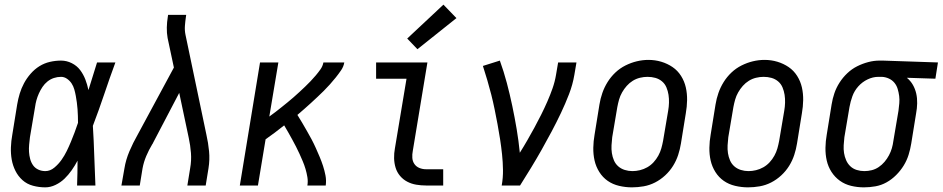

<svg xmlns="http://www.w3.org/2000/svg" viewBox="-20 -799 4060 827"><path d="M175 8Q148 8 122 1Q96 -6 77 -23Q58 -40 46.5 -63Q35 -86 30.5 -111.5Q26 -137 27 -164.5Q28 -192 33 -219L54 -349Q58 -373 65 -396Q72 -419 83.5 -440.5Q95 -462 112 -481.5Q129 -501 150 -514Q171 -527 195 -532.5Q219 -538 243 -538Q267 -538 289 -527Q311 -516 325 -497.5Q339 -479 347.5 -457Q356 -435 361 -411Q370 -441 379.5 -470.5Q389 -500 398 -530H477Q452 -462 429 -393.5Q406 -325 380 -257Q384 -193 386 -128.5Q388 -64 391 0H312Q313 -27 313.5 -53.5Q314 -80 314 -107Q303 -86 289 -66Q275 -46 258 -29.5Q241 -13 219 -2.5Q197 8 175 8ZM175 -62Q196 -62 214 -77Q232 -92 245 -110.5Q258 -129 267.5 -148.5Q277 -168 285.5 -188.5Q294 -209 301.5 -229Q309 -249 316 -270Q316 -285 315.5 -299.5Q315 -314 314 -328.5Q313 -343 311 -357.5Q309 -372 306.5 -386Q304 -400 300 -414Q296 -428 288.5 -439.5Q281 -451 269 -459.5Q257 -468 243 -468Q227 -468 212 -463Q197 -458 184.5 -448Q172 -438 163 -424.5Q154 -411 147.5 -396.5Q141 -382 137 -367.5Q133 -353 131 -338L109 -208Q107 -192 105.5 -176Q104 -160 105 -144.5Q106 -129 110 -114Q114 -99 122.5 -87Q131 -75 145 -68.5Q159 -62 175 -62Z M503 0 516 -74Q522 -111 537.5 -147.5Q553 -184 573 -219L729 -508L702 -635Q698 -657 698.5 -680.5Q699 -704 703 -728L704 -735H782L781 -728Q778 -708 776.5 -688Q775 -668 779 -649L869 -219Q877 -184 880.5 -147.5Q884 -111 878 -74L866 0H787L799 -74Q805 -107 802.5 -140Q800 -173 793 -205L752 -399L641 -187Q640 -185 639 -183Q638 -181 637 -179L636 -178Q621 -153 610 -127Q599 -101 594 -74L582 0Z M1013 0 1100 -530H1179L1140 -297Q1154 -307 1167 -317Q1180 -327 1193 -337.5Q1206 -348 1219 -358.5Q1232 -369 1244.5 -380Q1257 -391 1269.5 -402.5Q1282 -414 1294 -425.5Q1306 -437 1317.5 -449Q1329 -461 1340 -474Q1351 -487 1360.5 -500.5Q1370 -514 1373 -530H1463Q1460 -512 1449 -496Q1438 -480 1426 -465Q1414 -450 1401 -435.5Q1388 -421 1374.5 -407.5Q1361 -394 1347 -381Q1333 -368 1319 -355Q1305 -342 1290.5 -329.5Q1276 -317 1261 -304Q1272 -287 1282 -269.5Q1292 -252 1302.5 -234Q1313 -216 1322.5 -198Q1332 -180 1340.5 -161Q1349 -142 1357 -123Q1365 -104 1371.5 -84Q1378 -64 1382 -43Q1386 -22 1383 0H1304Q1307 -18 1304 -36Q1301 -54 1296 -71Q1291 -88 1284 -104.5Q1277 -121 1270 -136.5Q1263 -152 1255 -167.5Q1247 -183 1238.5 -198.5Q1230 -214 1221.5 -229Q1213 -244 1204 -259Q1184 -243 1164 -228Q1144 -213 1124 -199L1091 0Z M1815 0Q1794 0 1773 -3.5Q1752 -7 1734 -16.5Q1716 -26 1703 -41.5Q1690 -57 1684 -76.5Q1678 -96 1677.5 -117.5Q1677 -139 1681 -160L1731 -460H1600V-530H1821L1758 -149Q1755 -134 1756 -119Q1757 -104 1765 -92.5Q1773 -81 1786.5 -75.5Q1800 -70 1815 -70H1889V0ZM1778 -587 1734 -633 1890 -779 1946 -721Z M2141 0Q2147 -33 2146.5 -67Q2146 -101 2142.5 -134Q2139 -167 2134 -199.5Q2129 -232 2123 -264Q2117 -296 2110.5 -328Q2104 -360 2096 -391.5Q2088 -423 2079 -453.5Q2070 -484 2060 -515L2133 -538Q2150 -491 2163 -442Q2176 -393 2186.5 -343Q2197 -293 2205.5 -242.5Q2214 -192 2219 -141Q2236 -168 2251.5 -195Q2267 -222 2282 -249.5Q2297 -277 2311 -305Q2325 -333 2337.5 -361.5Q2350 -390 2360 -418.5Q2370 -447 2375 -477L2384 -530H2463L2454 -477Q2447 -435 2431 -393.5Q2415 -352 2396 -312Q2377 -272 2356 -232.5Q2335 -193 2313 -154Q2291 -115 2267.5 -76.5Q2244 -38 2220 0Z M2702 8Q2674 8 2646.5 1.5Q2619 -5 2597.5 -20Q2576 -35 2561.5 -58Q2547 -81 2541 -107.5Q2535 -134 2535.5 -162.5Q2536 -191 2541 -219L2562 -349Q2566 -374 2574.5 -398.5Q2583 -423 2597 -445.5Q2611 -468 2630.5 -486.5Q2650 -505 2674 -517Q2698 -529 2723 -535Q2748 -541 2773 -541Q2802 -541 2828.5 -533Q2855 -525 2877 -510Q2899 -495 2913.5 -472Q2928 -449 2934 -422.5Q2940 -396 2939.5 -367.5Q2939 -339 2934 -311L2913 -181Q2909 -156 2901 -131.5Q2893 -107 2879 -84.5Q2865 -62 2845 -43.5Q2825 -25 2801.5 -13Q2778 -1 2752.5 3.5Q2727 8 2702 8ZM2704 -62Q2720 -62 2736.5 -66Q2753 -70 2768 -78.5Q2783 -87 2795 -100Q2807 -113 2815.5 -128.5Q2824 -144 2828.5 -160Q2833 -176 2836 -192L2858 -322Q2861 -339 2861.5 -356.5Q2862 -374 2859.5 -390.5Q2857 -407 2850.5 -422.5Q2844 -438 2831.5 -448.5Q2819 -459 2803 -463.5Q2787 -468 2769 -468Q2753 -468 2736.5 -464Q2720 -460 2705.5 -451Q2691 -442 2679.5 -429Q2668 -416 2659.5 -401Q2651 -386 2646.5 -370Q2642 -354 2639 -338L2617 -208Q2615 -191 2614 -173.5Q2613 -156 2615.5 -139.5Q2618 -123 2624.5 -108Q2631 -93 2643 -82.5Q2655 -72 2671 -67Q2687 -62 2704 -62Z M3202 8Q3174 8 3146.5 1.5Q3119 -5 3097.5 -20Q3076 -35 3061.5 -58Q3047 -81 3041 -107.5Q3035 -134 3035.5 -162.5Q3036 -191 3041 -219L3062 -349Q3066 -374 3074.5 -398.5Q3083 -423 3097 -445.5Q3111 -468 3130.5 -486.5Q3150 -505 3174 -517Q3198 -529 3223 -535Q3248 -541 3273 -541Q3302 -541 3328.5 -533Q3355 -525 3377 -510Q3399 -495 3413.5 -472Q3428 -449 3434 -422.5Q3440 -396 3439.5 -367.5Q3439 -339 3434 -311L3413 -181Q3409 -156 3401 -131.5Q3393 -107 3379 -84.5Q3365 -62 3345 -43.5Q3325 -25 3301.5 -13Q3278 -1 3252.5 3.5Q3227 8 3202 8ZM3204 -62Q3220 -62 3236.5 -66Q3253 -70 3268 -78.5Q3283 -87 3295 -100Q3307 -113 3315.5 -128.5Q3324 -144 3328.5 -160Q3333 -176 3336 -192L3358 -322Q3361 -339 3361.5 -356.5Q3362 -374 3359.5 -390.5Q3357 -407 3350.5 -422.5Q3344 -438 3331.5 -448.5Q3319 -459 3303 -463.5Q3287 -468 3269 -468Q3253 -468 3236.5 -464Q3220 -460 3205.5 -451Q3191 -442 3179.5 -429Q3168 -416 3159.5 -401Q3151 -386 3146.5 -370Q3142 -354 3139 -338L3117 -208Q3115 -191 3114 -173.5Q3113 -156 3115.5 -139.5Q3118 -123 3124.5 -108Q3131 -93 3143 -82.5Q3155 -72 3171 -67Q3187 -62 3204 -62Z M3701 8Q3673 8 3646 1.5Q3619 -5 3597.5 -20.5Q3576 -36 3561.5 -58.5Q3547 -81 3541 -107.5Q3535 -134 3535.5 -162.5Q3536 -191 3541 -219L3562 -349Q3566 -374 3574 -397.5Q3582 -421 3596 -443Q3610 -465 3629.5 -483.5Q3649 -502 3672 -513.5Q3695 -525 3719.5 -531.5Q3744 -538 3768 -538Q3772 -538 3775.5 -538Q3779 -538 3783 -538L4020 -530L4009 -460L3886 -464Q3902 -451 3912 -433.5Q3922 -416 3926.5 -396Q3931 -376 3930.5 -354Q3930 -332 3926 -311L3905 -181Q3901 -156 3893.5 -132Q3886 -108 3872.5 -86Q3859 -64 3840 -45Q3821 -26 3798.5 -13.5Q3776 -1 3751 3.5Q3726 8 3701 8ZM3703 -62Q3719 -62 3735 -66Q3751 -70 3765 -79.5Q3779 -89 3790 -102Q3801 -115 3809 -130Q3817 -145 3821.5 -160.5Q3826 -176 3828 -192L3850 -322Q3852 -338 3853.5 -354Q3855 -370 3853 -385.5Q3851 -401 3846.5 -416Q3842 -431 3832.5 -442.5Q3823 -454 3809 -460.5Q3795 -467 3779 -468H3771Q3769 -468 3767 -468Q3765 -468 3763 -468Q3740 -468 3717 -457Q3694 -446 3677 -427Q3660 -408 3651.5 -384.5Q3643 -361 3639 -338L3617 -208Q3615 -191 3614 -173.5Q3613 -156 3615.5 -140Q3618 -124 3624.5 -109Q3631 -94 3642.5 -83Q3654 -72 3670 -67Q3686 -62 3703 -62Z"/></svg>

Font: Iosevka Curly Slab Oblique
Style: Regular
Weight: 400
Italic angle: -9°
Monospace: yes
Designer: Belleve Invis
Foundry: Belleve Invis
Version: Version 11.1.0; ttfautohint (v1.8.3)